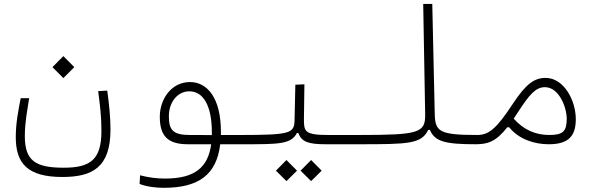

<svg xmlns="http://www.w3.org/2000/svg" viewBox="-20 -713 2970 951"><path d="M288.6 163.6C436 163.6 527.3 117.7 527.3 -71.8C527.3 -129.9 520.5 -197.8 511.2 -264.2L466.3 -261.7C475.1 -192.4 482.4 -138.7 482.4 -64.9C482.4 78.6 427.2 117.7 295.4 117.7C155.3 117.7 103 83 103 -38.6C103 -107.9 115.7 -169.9 124.5 -226.6H82.5C71.3 -167.5 58.1 -105 58.1 -33.7C58.1 95.2 115.2 163.6 288.6 163.6ZM293.9 -326.2 348.1 -380.4 293.9 -435.1 239.7 -380.4Z M791.5 217.3C965.3 217.3 1052.7 151.4 1070.8 1.5H1163.6C1202.1 1.5 1214.8 -1.5 1214.8 -22.9C1214.8 -39.6 1208.5 -44.4 1171.9 -44.4H1074.2C1074.2 -49.8 1074.2 -55.2 1074.2 -61C1074.2 -228 1006.3 -306.6 921.4 -306.6C827.6 -306.6 771.5 -220.7 771.5 -134.8C771.5 -40.5 810.1 1.5 910.2 1.5H1025.9C1010.7 115.2 945.8 171.4 798.3 171.4C756.8 171.4 719.7 167 673.8 155.3L671.4 198.2C707.5 211.9 751.5 217.3 791.5 217.3ZM1029.3 -43.9C999.5 -43.9 971.2 -43.9 949.2 -44.4C938 -44.4 928.7 -44.4 921.4 -44.4C837.4 -44.4 816.4 -67.9 816.4 -137.7C816.4 -205.1 857.9 -260.7 918 -260.7C985.8 -260.7 1029.3 -191.4 1029.3 -57.6C1029.3 -53.2 1029.3 -48.3 1029.3 -43.9Z M1166 1.5C1173.3 1.5 1180.7 1.5 1188 1.5C1360.8 1.5 1421.9 1.5 1450.7 -54.2H1457.5C1474.1 -10.7 1505.9 1.5 1593.3 1.5H1752C1775.4 1.5 1789.6 -2.4 1789.6 -22C1789.6 -42 1782.7 -44.4 1757.8 -44.4H1604.5C1486.8 -44.4 1485.4 -63.5 1485.4 -124L1487.8 -295.4L1442.9 -293.5L1439 -119.1C1437.5 -53.2 1422.4 -44.4 1171.9 -44.4ZM1398.9 184.1 1451.2 132.3 1398.9 79.6 1346.7 132.3ZM1521 184.1 1573.2 132.3 1521 79.6 1468.8 132.3Z M1752 1.5C2002.9 1.5 2066.4 0.5 2101.1 -69.3H2109.4C2133.8 -11.2 2186.5 1.5 2337.9 1.5C2366.2 1.5 2380.4 -2 2380.4 -23.4C2380.4 -38.6 2368.7 -44.4 2343.8 -44.4C2153.3 -44.4 2135.3 -62 2133.3 -150.9L2121.1 -693.4H2076.2L2085.9 -146.5C2087.4 -54.2 2054.2 -44.4 1757.8 -44.4C1738.3 -44.4 1723.6 -42 1723.6 -23.4C1723.6 -7.8 1732.9 1.5 1752 1.5Z M2335 1.5C2397 1.5 2436 -11.2 2492.7 -82.5H2502C2550.8 -22.5 2627.4 1.5 2698.2 1.5C2796.4 1.5 2832 -39.6 2832 -122.6C2832 -215.3 2773.4 -327.1 2682.6 -327.1C2626.5 -327.1 2585 -297.4 2520 -198.7C2437.5 -73.2 2399.9 -44.4 2343.8 -44.4C2320.8 -44.4 2313 -37.6 2313 -22C2313 -4.4 2317.4 1.5 2335 1.5ZM2524.4 -125.5C2530.8 -135.3 2538.1 -146 2545.4 -157.2C2601.6 -244.1 2633.3 -281.2 2679.2 -281.2C2748 -281.2 2787.1 -183.1 2787.1 -124C2787.1 -62.5 2767.6 -44.4 2701.2 -44.4C2633.8 -44.4 2574.2 -68.8 2524.4 -125.5Z"/></svg>

Font: Cascadia Mono PL ExtraLight
Style: Regular
Weight: 200
Monospace: yes
Designer: Aaron Bell
Foundry: Saja Typeworks
Version: Version 2404.023